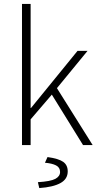

<svg xmlns="http://www.w3.org/2000/svg" viewBox="-20 -739 504 978"><path d="M92 0V-719H136V-189H138L375 -480H426L270 -290L452 0H403L244 -257L136 -131V0ZM180 219 173 189Q238 185 262 172Q286 159 286 137Q286 114 265.5 103.5Q245 93 209 90L222 61Q279 69 302 85.5Q325 102 325 134Q325 173 288 193.5Q251 214 180 219Z"/></svg>

Font: CV Source Sans Light
Style: Regular
Weight: 300
Designer: Paul D. Hunt
Foundry: Adobe Systems Incorporated
Version: Version 3.001